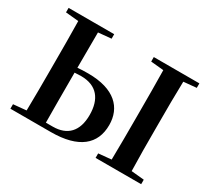

<svg xmlns="http://www.w3.org/2000/svg" viewBox="-142 -982 1336 1222"><g transform="rotate(30 526.0 -370.5)"><path d="M45 0H342C546 0 642 -83 642 -224C642 -351 557 -442 362 -442C332 -442 306 -441 284 -439L285 -699L380 -708V-741H45V-708L140 -699C142 -599 142 -497 142 -394V-346C142 -245 142 -143 140 -42L45 -33ZM284 -403 331 -405C448 -405 502 -333 502 -217C502 -97 442 -36 335 -36H285C284 -138 284 -241 284 -346ZM671 -708 765 -699C767 -597 767 -496 767 -394V-346C767 -243 767 -141 765 -42L671 -33V0H1006V-33L912 -42C909 -143 909 -245 909 -347V-394C909 -497 909 -599 912 -699L1006 -708V-741H671Z"/></g></svg>

Font: Noto Serif CJK HK
Style: Bold
Weight: 700
Designer: Ryoko NISHIZUKA 西塚涼子 (kana & ideographs); Frank Grießhammer (Latin, Greek & Cyrillic); Wenlong ZHANG 张文龙 (bopomofo); San
Foundry: Adobe
Version: Version 2.001;hotconv 1.1.0;makeotfexe 2.6.0